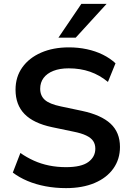

<svg xmlns="http://www.w3.org/2000/svg" viewBox="-20 -959 671 989"><path d="M320 10Q265 10 214.5 0.5Q164 -9 121.5 -27Q79 -45 46 -70L85 -171Q118 -148 154.5 -131.5Q191 -115 232.5 -106.5Q274 -98 320 -98Q399 -98 435 -124.5Q471 -151 471 -193Q471 -216 460 -232.5Q449 -249 424 -261Q399 -273 358 -281L248 -304Q153 -324 106.5 -371.5Q60 -419 60 -497Q60 -563 95 -612Q130 -661 192 -688Q254 -715 335 -715Q383 -715 427.5 -705.5Q472 -696 509.5 -677.5Q547 -659 575 -633L536 -537Q494 -572 444 -589.5Q394 -607 334 -607Q288 -607 255 -594Q222 -581 204.5 -557.5Q187 -534 187 -502Q187 -466 211 -444.5Q235 -423 293 -411L402 -388Q501 -367 549.5 -322Q598 -277 598 -202Q598 -139 564 -91Q530 -43 467.5 -16.5Q405 10 320 10ZM281 -765 399 -939H529L370 -765Z"/></svg>

Font: Nunito Sans 12pt ExtraLight 12pt
Style: Bold
Weight: 700
Version: Version 3.101;gftools[0.9.27]